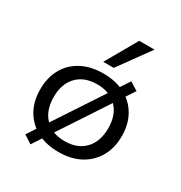

<svg xmlns="http://www.w3.org/2000/svg" viewBox="-186 -892 1017 1077"><g transform="rotate(30 322.5 -354.0)"><path d="M323 9Q242 9 182.5 -23Q123 -55 91 -112Q59 -169 59 -246Q59 -322 91 -379Q123 -436 182.5 -467.5Q242 -499 323 -499Q404 -499 463 -467.5Q522 -436 554.5 -379Q587 -322 587 -246Q587 -169 554.5 -112Q522 -55 463 -23Q404 9 323 9ZM322 -61Q405 -61 452 -110.5Q499 -160 499 -246Q499 -331 452 -380Q405 -429 323 -429Q240 -429 193 -380Q146 -331 146 -246Q146 -160 193 -110.5Q240 -61 322 -61ZM166 50 113 16 479 -539 532 -506ZM288 -555 404 -758H503L356 -555Z"/></g></svg>

Font: Nunito Sans 10pt SemiExpanded
Style: Regular
Weight: 400
Width: 6
Designer: Vernon Adams
Foundry: Vernon Adams
Version: Version 3.101;gftools[0.9.27]